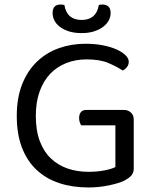

<svg xmlns="http://www.w3.org/2000/svg" viewBox="-20 -814 679 847"><path d="M570 -70Q570 -52 559.5 -40Q549 -28 528 -17Q503 -5 459 4Q415 13 370 13Q300 13 242 -6Q184 -25 142 -64Q100 -103 77 -162.5Q54 -222 54 -303Q54 -383 78 -443Q102 -503 143.5 -542.5Q185 -582 240 -601.5Q295 -621 357 -621Q399 -621 434.5 -614Q470 -607 495 -595.5Q520 -584 534 -570Q548 -556 548 -542Q548 -528 540 -518Q532 -508 521 -503Q494 -521 457 -536.5Q420 -552 362 -552Q314 -552 273 -536Q232 -520 202 -489Q172 -458 155 -411Q138 -364 138 -303Q138 -238 155.5 -191.5Q173 -145 204.5 -115Q236 -85 278.5 -70.5Q321 -56 371 -56Q407 -56 439 -62Q471 -68 489 -77V-261H338Q335 -266 332 -274.5Q329 -283 329 -293Q329 -310 337 -319.5Q345 -329 360 -329H527Q545 -329 557.5 -317.5Q570 -306 570 -287ZM340 -726Q405 -726 416 -792Q420 -793 424 -793.5Q428 -794 433 -794Q449 -794 458.5 -785Q468 -776 468 -756Q468 -740 460 -724.5Q452 -709 436 -696.5Q420 -684 396 -676Q372 -668 340 -668Q307 -668 283 -676Q259 -684 243 -696.5Q227 -709 219.5 -725Q212 -741 212 -756Q212 -794 247 -794Q256 -794 264 -792Q275 -726 340 -726Z"/></svg>

Font: Baloo Da 2
Style: Regular
Weight: 400
Designer: Noopur Datye, Sulekha Rajkumar and Ek Type
Foundry: Ek Type
Version: Version 1.640;hotconv 1.0.111;makeotfexe 2.5.65597; ttfautoh